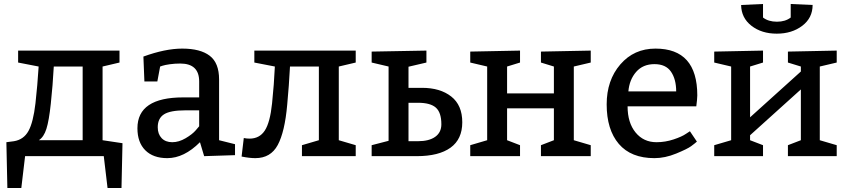

<svg xmlns="http://www.w3.org/2000/svg" viewBox="-20 -784 4261 964"><path d="M595 -65 590 160H520L501 0H106L87 160H17L12 -70L50 -75Q99 -83 123 -126.5Q147 -170 158 -265Q168 -354 174 -450L71 -470V-530H580V-470L495 -450V-80ZM395 -80V-450H250Q245 -355 235 -263Q226 -178 213 -137Q200 -96 175 -80Z M705 -375 700 -500Q810 -540 895 -540Q986 -540 1033 -504Q1080 -468 1080 -385V-80L1160 -60V-5L1005 0L984 -70Q904 10 820 10Q749 10 709.5 -29.5Q670 -69 670 -140Q670 -295 900 -295H980V-375Q980 -465 885 -465Q858 -465 833 -461.5Q808 -458 796 -454L784 -450L770 -375ZM980 -230H910Q835 -230 803.5 -210Q772 -190 772 -145Q772 -111 791.5 -90.5Q811 -70 845 -70Q878 -70 912 -90Q946 -110 963 -130L980 -150Z M1681 -450V-80L1766 -55V0H1496V-55L1581 -80V-450H1436Q1431 -354 1422 -258Q1410 -122 1374.5 -56Q1339 10 1262 10Q1233 10 1193 2L1204 -91Q1218 -88 1233 -88Q1283 -88 1309.5 -128.5Q1336 -169 1346 -265Q1356 -361 1360 -450L1257 -470V-530H1766V-470Z M1931 -77V-450L1846 -470V-525L2121 -530V-470L2031 -449V-343H2099Q2190 -343 2245.5 -299.5Q2301 -256 2301 -170Q2301 -85 2242 -42.5Q2183 0 2073 0H1846V-55ZM2031 -75H2078Q2134 -75 2165 -97Q2196 -119 2196 -160Q2196 -219 2168.5 -243.5Q2141 -268 2079 -268H2031Z M2861 -450V-80L2946 -55V0H2696V-55L2761 -80V-240H2526V-80L2591 -55V0H2341V-55L2426 -80V-450L2341 -470V-525L2591 -530V-470L2526 -450V-315H2761V-450L2696 -470V-525L2946 -530V-470Z M3476 -250H3131Q3131 -168 3171 -119Q3211 -70 3276 -70Q3320 -70 3362 -84Q3404 -98 3424 -112L3444 -125L3479 -73Q3469 -64 3450 -50Q3431 -36 3375 -13Q3319 10 3266 10Q3148 10 3087 -61.5Q3026 -133 3026 -260Q3026 -381 3094.5 -460.5Q3163 -540 3271 -540Q3481 -540 3481 -305Q3481 -294 3479.5 -281Q3478 -268 3477 -259ZM3135 -325H3375Q3375 -386 3349 -424Q3323 -462 3266 -462Q3208 -462 3174 -423Q3140 -384 3135 -325Z M3950 -764 4060 -759Q4060 -694 4008 -654.5Q3956 -615 3880 -615Q3804 -615 3753 -654.5Q3702 -694 3701 -759L3811 -764V-696Q3838 -675 3881 -675Q3923 -675 3950 -696ZM4096 -450V-80L4181 -55V0H3936V-55L4001 -80V-335L3746 -105V-80L3811 -55V0H3566V-55L3651 -80V-450L3566 -470V-525L3811 -530V-470L3746 -450V-195L4001 -425V-450L3936 -470V-525L4181 -530V-470Z"/></svg>

Font: Bitter
Style: Regular
Weight: 400
Designer: Sol Matas
Foundry: Sol Matas
Version: Version 1.300;PS 001.300;hotconv 1.0.70;makeotf.lib2.5.58329